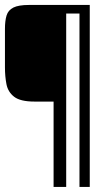

<svg xmlns="http://www.w3.org/2000/svg" viewBox="-20 -640 446 775"><path d="M196.3 114.5V-230H119Q62 -230 37 -249.5Q12 -269 6 -300.5Q0 -332 0 -368V-524Q0 -556 6.5 -577.5Q13 -599 34 -609.5Q55 -620 97 -620H247.2V114.5ZM300.8 -620H342.3V114.5H300.8ZM143.2 -585.3V-620H315.5V-585.3Z"/></svg>

Font: Smooch Sans Thin
Style: Regular
Weight: 100
Designer: Robert E. Leuschke
Foundry: Robert E. Leuschke
Version: Version 1.010